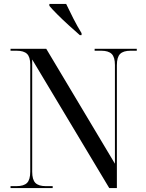

<svg xmlns="http://www.w3.org/2000/svg" viewBox="-20 -964 746 984"><path d="M34 0V-10H64Q102 -10 118.5 -26.5Q135 -43 135 -84V-633Q135 -672 118.5 -688Q102 -704 65 -704H34V-714H217L569 -125V-631Q569 -671 552.5 -687.5Q536 -704 499 -704H465V-714H681V-704H649Q612 -704 595.5 -687.5Q579 -671 579 -630V0H540L145 -659V-84Q145 -43 161.5 -26.5Q178 -10 215 -10H250V0ZM389 -784Q365 -805 333.5 -833.5Q302 -862 274.5 -889.5Q247 -917 233 -934V-944H319Q335 -910 356 -869Q377 -828 398 -794V-784Z"/></svg>

Font: Noto Serif Display SemiCondensed
Style: Regular
Weight: 400
Width: 4
Designer: Monotype Design Team
Foundry: Monotype Imaging Inc.
Version: Version 2.009